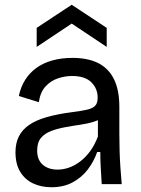

<svg xmlns="http://www.w3.org/2000/svg" viewBox="-20 -773 591 806"><path d="M196 13Q153 13 119 -3Q85 -19 65 -51.5Q45 -84 45 -134Q45 -172 59 -200Q73 -228 101.5 -248Q130 -268 175 -281Q220 -294 281 -302Q321 -307 345 -312.5Q369 -318 379.5 -329Q390 -340 390 -363Q390 -401 363.5 -427.5Q337 -454 282 -454Q253 -454 223 -444Q193 -434 171 -410Q149 -386 143 -344L59 -370Q67 -408 85.5 -437.5Q104 -467 133 -488Q162 -509 200.5 -519.5Q239 -530 284 -530Q349 -530 392.5 -508Q436 -486 458.5 -440.5Q481 -395 481 -324V-212Q481 -179 482 -142.5Q483 -106 485.5 -69.5Q488 -33 491 0H407Q405 -34 403 -67Q401 -100 401 -135H388Q374 -95 348.5 -61.5Q323 -28 285 -7.5Q247 13 196 13ZM222 -61Q245 -61 268.5 -69Q292 -77 315 -94Q338 -111 357.5 -137Q377 -163 391 -200V-290L418 -287Q402 -271 375.5 -262.5Q349 -254 317.5 -249.5Q286 -245 253.5 -239Q221 -233 194.5 -223Q168 -213 152 -194Q136 -175 136 -141Q136 -102 159.5 -81.5Q183 -61 222 -61ZM134 -576V-656L281 -753L428 -656V-576L281 -674Z"/></svg>

Font: Bricolage Grotesque 24pt
Style: Regular
Weight: 400
Designer: Mathieu Triay
Foundry: Atelier Triay
Version: Version 1.001;gftools[0.9.33.dev8+g029e19f]